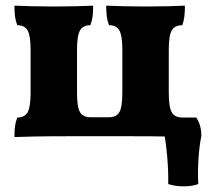

<svg xmlns="http://www.w3.org/2000/svg" viewBox="-20 -481 749 678"><path d="M633 -461Q633 -439 631 -423Q629 -407 624 -392Q597 -392 586.5 -373.5Q576 -355 576 -305V-153Q576 -103 586.5 -84.5Q597 -66 624 -66Q629 -51 631 -35Q633 -19 633 3Q611 2 564.5 1Q518 0 431 0H240Q148 0 101 1Q54 2 31 3Q31 -19 33 -35Q35 -51 41 -66Q67 -66 77.5 -84.5Q88 -103 88 -153V-305Q88 -355 77.5 -373.5Q67 -392 41 -392Q35 -407 33 -423Q31 -439 31 -461Q54 -460 92.5 -459Q131 -458 170 -458Q210 -458 248.5 -459Q287 -460 309 -461Q309 -439 307 -423Q305 -407 299 -392Q273 -392 262.5 -373.5Q252 -355 252 -305V-153Q252 -103 262.5 -85Q273 -67 299 -67H365Q391 -67 401.5 -85Q412 -103 412 -153V-305Q412 -355 401.5 -373.5Q391 -392 365 -392Q359 -407 357 -423Q355 -439 355 -461Q378 -460 416.5 -459Q455 -458 494 -458Q534 -458 572.5 -459Q611 -460 633 -461ZM574 169Q575 125 570.5 72.5Q566 20 556 -33V-66H673Q691 -40 691 -1Q684 34 681 78Q678 122 680 169Q658 177 628.5 177Q599 177 574 169Z"/></svg>

Font: Vollkorn ExtraBold
Style: Regular
Weight: 800
Designer: Friedrich Althausen
Foundry: Friedrich Althausen
Version: Version 5.000; ttfautohint (v1.8.3)